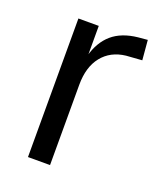

<svg xmlns="http://www.w3.org/2000/svg" viewBox="-101 -570 540 638"><g transform="rotate(20 168.5 -251.0)"><path d="M72 0V-490H144V-383H142Q156 -435 189.5 -464Q223 -493 280 -499L313 -502L319 -432L263 -428Q210 -422 180 -384.5Q150 -347 150 -284V0Z"/></g></svg>

Font: Nunito Sans 10pt Condensed
Style: Regular
Weight: 400
Width: 3
Designer: Vernon Adams
Foundry: Vernon Adams
Version: Version 3.101;gftools[0.9.27]